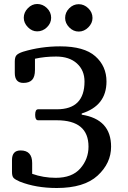

<svg xmlns="http://www.w3.org/2000/svg" viewBox="-20 -941 641 961"><path d="M99 -852Q99 -879 119.5 -900Q140 -921 166 -921Q194 -921 215 -900.5Q236 -880 236 -852Q236 -825 215 -804.5Q194 -784 166 -784Q140 -784 119.5 -805Q99 -826 99 -852ZM306 -851Q306 -879 326.5 -899.5Q347 -920 374 -920Q401 -920 422 -899.5Q443 -879 443 -851Q443 -825 422 -804Q401 -783 374 -783Q347 -783 326.5 -804Q306 -825 306 -851ZM141 -71Q197 -51 259 -51Q341 -51 382 -98Q423 -145 423 -207Q423 -339 264 -339H171Q156 -339 156 -366Q156 -394 171 -394H265Q403 -394 403 -533Q403 -589 365 -623.5Q327 -658 261 -658Q204 -658 155 -647V-591Q155 -556 140.5 -541Q126 -526 97 -526Q54 -526 54 -576V-633Q54 -655 62.5 -664.5Q71 -674 95 -682Q184 -709 281 -709Q401 -709 457 -659.5Q513 -610 513 -533Q513 -412 389 -373V-367Q536 -344 536 -207Q536 -124 468.5 -62Q401 0 264 0Q160 0 79 -32Q56 -42 48 -50.5Q40 -59 40 -80V-140Q40 -188 83 -188Q141 -188 141 -125Z"/></svg>

Font: Marmelad
Style: Regular
Weight: 400
Designer: Manvel Shmavonyan
Foundry: Cyreal
Version: Version 1.001;PS 001.001;hotconv 1.0.88;makeotf.lib2.5.64775